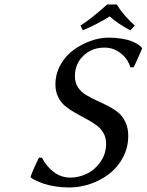

<svg xmlns="http://www.w3.org/2000/svg" viewBox="-20 -826 654 856"><path d="M293.9 -34.2Q331.1 -34.2 366.9 -51.3Q402.8 -68.4 428 -104.2Q453.1 -140.1 453.1 -186Q453.1 -212.9 440.7 -233.9Q428.2 -254.9 408.2 -269Q388.2 -283.2 364.3 -295.9Q340.3 -308.6 316.2 -322.3Q292 -335.9 272 -352.1Q252 -368.2 239.5 -393.1Q227.1 -418 227.1 -449.2Q227.1 -496.6 250 -537.4Q272.9 -578.1 308.6 -603.8Q344.2 -629.4 384.8 -643.8Q425.3 -658.2 462.9 -658.2Q495.6 -658.2 523.2 -653.6Q550.8 -648.9 566.7 -642.3Q582.5 -635.7 593.5 -628.9Q604.5 -622.1 608.4 -617.2L612.8 -612.8L613.8 -609.9Q584.5 -541.5 575.2 -525.9H561Q550.3 -563.5 518.3 -588.6Q486.3 -613.8 445.8 -613.8Q389.6 -613.8 351.8 -577.6Q314 -541.5 314 -485.8Q314 -458 327.1 -437.5Q340.3 -417 361.3 -404.1Q382.3 -391.1 407.5 -379.6Q432.6 -368.2 458 -355.5Q483.4 -342.8 504.4 -326.4Q525.4 -310.1 538.6 -283Q551.8 -255.9 551.8 -220.2Q551.8 -169.9 529.3 -126.2Q506.8 -82.5 470 -53.2Q433.1 -23.9 385.7 -7.1Q338.4 9.8 289.1 9.8Q256.3 9.8 226.6 5.1Q196.8 0.5 177.7 -6.1Q158.7 -12.7 144.3 -19.3Q129.9 -25.9 123.5 -30.3L117.2 -35.2L116.2 -38.1Q131.3 -79.1 153.8 -123H167Q188 -82.5 220.7 -58.3Q253.4 -34.2 293.9 -34.2ZM500 -806.2Q531.2 -756.8 581.1 -711.9L561 -690.9Q505.4 -719.7 469.2 -752.9Q411.6 -716.8 349.1 -690.9L338.9 -711.9Q389.6 -744.6 458 -806.2Z"/></svg>

Font: Linear Smooth
Style: Italic
Weight: 400
Designer: Philipp H. Poll, Flanker
Foundry: Philipp H. Poll, reworked by Flanker
Version: Version 1.061 | FøM Fix